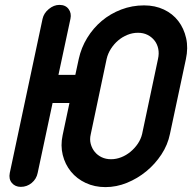

<svg xmlns="http://www.w3.org/2000/svg" viewBox="-20 -755 785 785"><path d="M154 -678Q159 -701 179.5 -718Q200 -735 223 -735Q248 -735 260.5 -718Q273 -701 268 -678L219 -449H288L302 -514Q312 -560 336.5 -600Q361 -640 396 -669.5Q431 -699 475.5 -716Q520 -733 569 -733Q614 -733 650 -716Q686 -699 709 -669Q732 -639 741 -599Q750 -559 740 -513L675 -208Q666 -163 640 -123.5Q614 -84 578 -54.5Q542 -25 499 -7.5Q456 10 411 10Q367 10 330.5 -7Q294 -24 270 -53.5Q246 -83 236.5 -121.5Q227 -160 236 -202L264 -334H195L134 -48Q129 -23 109.5 -7Q90 9 65 9Q42 9 28.5 -7Q15 -23 20 -48ZM351 -206Q346 -185 351 -166.5Q356 -148 367.5 -134Q379 -120 396 -112Q413 -104 434 -104Q455 -104 475.5 -112Q496 -120 513.5 -134.5Q531 -149 543.5 -167.5Q556 -186 561 -207L626 -514Q631 -536 627 -555.5Q623 -575 611.5 -589.5Q600 -604 583 -612.5Q566 -621 544 -621Q522 -621 501 -612.5Q480 -604 463 -589.5Q446 -575 433.5 -555.5Q421 -536 416 -514Z"/></svg>

Font: VDS
Style: Bold Italic
Weight: 700
Designer: artmaker
Foundry: artmaker
Version: Version 1.000 2009 initial release